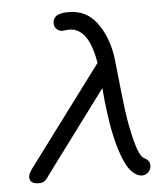

<svg xmlns="http://www.w3.org/2000/svg" viewBox="-49 -684 623 733"><g transform="rotate(-5 262.5 -318.0)"><path d="M36.1 -26.9Q36.1 -38.1 49.8 -57.1L334 -438Q312 -574.2 236.8 -574.2Q231.9 -574.2 222.9 -573Q213.9 -571.8 210.9 -571.8Q198.7 -571.8 189.5 -580.8Q180.2 -589.8 180.2 -604Q180.2 -641.1 240.2 -641.1Q307.1 -641.1 346.7 -589.6Q386.2 -538.1 398.9 -461.9Q400.9 -450.7 408 -381.8Q415 -313 422.6 -252.4Q430.2 -191.9 445.1 -133.1Q460 -74.2 477.1 -62Q478 -62 482.4 -59.1Q486.8 -56.2 489 -54.7Q491.2 -53.2 494.6 -49.6Q498 -45.9 499.5 -41Q501 -36.1 501 -29.8Q501 -16.6 491 -5.9Q481 4.9 467 4.9Q453.1 4.9 439.9 -4.2Q426.8 -13.2 417 -27.1Q407.2 -41 398.2 -62.5Q389.2 -84 382.6 -105.5Q376 -127 369.9 -154.1Q363.8 -181.2 360.4 -202.6Q356.9 -224.1 353.5 -250Q350.1 -275.9 348.6 -290.5Q347.2 -305.2 345.7 -322.5Q344.2 -339.8 344.2 -340.8L109.9 -25.9Q108.9 -23.9 106.4 -20.5Q104 -17.1 102.5 -15.1Q101.1 -13.2 98.6 -10.5Q96.2 -7.8 93.5 -6.3Q90.8 -4.9 87.4 -2.9Q84 -1 80.1 -0.5Q76.2 0 70.8 0Q36.1 0 36.1 -26.9Z"/></g></svg>

Font: CMU Typewriter Text
Style: Italic
Weight: 500
Italic angle: -14.04°
Version: Version 0.7.0